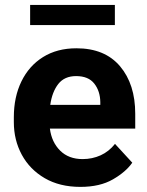

<svg xmlns="http://www.w3.org/2000/svg" viewBox="-20 -729 580 759"><path d="M297.9 9.8Q215.8 9.8 156.7 -24.7Q97.7 -59.1 66.2 -117.2Q34.7 -175.3 34.7 -246.1V-265.6Q34.7 -345.7 64.7 -407.2Q94.7 -468.8 150.1 -503.4Q205.6 -538.1 282.2 -538.1Q394.5 -538.1 454.6 -467Q514.6 -396 514.6 -279.3V-220.7H177.2Q184.1 -167 217.8 -133.5Q251.5 -100.1 306.6 -100.1Q344.7 -100.1 377.7 -115Q410.6 -129.9 434.6 -160.2L502.9 -85.9Q478 -49.8 426.5 -20Q375 9.8 297.9 9.8ZM280.8 -428.2Q234.9 -428.2 210.4 -397Q186 -365.7 178.7 -314.5H376.5V-325.2Q376 -368.7 352.8 -398.4Q329.6 -428.2 280.8 -428.2ZM434.1 -709.5V-629.9H99.1V-709.5Z"/></svg>

Font: Vazirmatn RD UI FD
Style: Bold
Weight: 700
Designer: Saber Rastikerdar
Foundry: Saber Rastikerdar
Version: Version 33.003